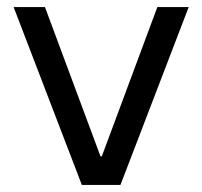

<svg xmlns="http://www.w3.org/2000/svg" viewBox="-20 -524 573 544"><path d="M425.8 -503.9H514.6L321.3 0H238.3ZM18.6 -503.9H107.4L294.9 0L247.1 -81.1H294.9V0H211.9Z"/></svg>

Font: Wanted Sans Variable
Style: Regular
Weight: 400
Designer: Original Design by Kil Hyung-jin and Kang Hanbin, Wanted Lab, Inc; Hangeul from Source Han Sans by Jang Soo-young and Ka
Foundry: Wanted Lab, Inc.
Version: Version 1.003;Glyphs 3.2 (3227)